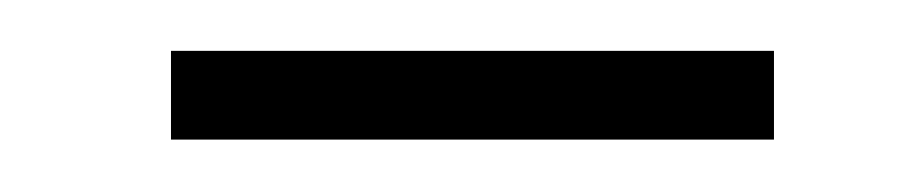

<svg xmlns="http://www.w3.org/2000/svg" viewBox="-20 -544 352 74"><path d="M45.9 -490.2V-524.4H278.3V-490.2Z"/></svg>

Font: Gen Shin Gothic ExtraLight
Style: Regular
Weight: 100
Designer: [Source Han Sans]
Ryoko NISHIZUKA  (kana & ideographs); Paul D. Hunt (Latin, Greek & Cyrillic); Wenlong ZHANG  (bopomofo
Version: Version 1.002.20150607